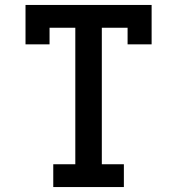

<svg xmlns="http://www.w3.org/2000/svg" viewBox="-20 -755 715 775"><path d="M195 0V-92H284V-643H180V-576H83V-735H592V-576H495V-643H391V-92H480V0Z"/></svg>

Font: Iosevka Etoile Semibold
Style: Regular
Weight: 600
Designer: Belleve Invis
Foundry: Belleve Invis
Version: Version 22.1.2; ttfautohint (v1.8.4)